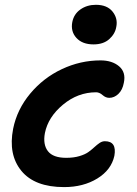

<svg xmlns="http://www.w3.org/2000/svg" viewBox="-20 -721 563 791"><path d="M365.2 -538.1Q319.3 -538.1 294.9 -564.7Q270.5 -591.3 277.8 -629.9Q284.2 -663.1 311.3 -682.1Q338.4 -701.2 375 -701.2Q421.4 -701.2 443.8 -673.1Q466.3 -645 459 -609.9Q454.1 -581.1 429.9 -559.6Q405.8 -538.1 365.2 -538.1ZM244.1 49.8Q123 49.8 68.1 -17.1Q13.2 -84 34.2 -190.9Q50.3 -270.5 104.5 -335.4Q158.7 -400.4 235.1 -436.3Q311.5 -472.2 394 -472.2Q441.9 -472.2 470.7 -447.8Q499.5 -423.3 490.2 -379.9Q484.9 -350.6 467.8 -334.2Q450.7 -317.9 430.2 -317.9Q415.5 -317.9 402.6 -329.3Q389.6 -340.8 376 -340.8Q300.8 -340.8 239.5 -289.8Q178.2 -238.8 165 -172.9Q156.2 -125.5 177.5 -98.1Q198.7 -70.8 252.9 -70.8Q283.7 -70.8 307.4 -77.9Q331.1 -85 344.7 -95Q358.4 -105 369.1 -115Q379.9 -125 390.4 -132.1Q400.9 -139.2 412.1 -139.2Q461.9 -139.2 451.2 -79.1Q438.5 -21 380.9 14.4Q323.2 49.8 244.1 49.8Z"/></svg>

Font: Shantell Sans Bouncy
Style: Italic
Weight: 600
Italic angle: -11.31°
Designer: Stephen Nixon, Anya Danilova, Shantell Martin
Foundry: Arrow Type
Version: Version 1.006;[9816181b4]